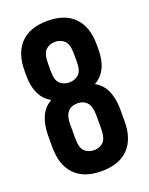

<svg xmlns="http://www.w3.org/2000/svg" viewBox="-136 -780 668 860"><g transform="rotate(-20 198.0 -350.0)"><path d="M370 -168Q370 -83 326 -37.5Q282 8 198 8Q114 8 70 -37.5Q26 -83 26 -168V-223Q26 -274 42 -311.5Q58 -349 94 -369Q26 -406 26 -510V-532Q26 -617 70 -662.5Q114 -708 198 -708Q282 -708 326 -662.5Q370 -617 370 -532V-510Q370 -407 302 -369Q338 -349 354 -311.5Q370 -274 370 -223ZM136 -171Q136 -124 154 -108Q172 -92 198 -92Q224 -92 241.5 -108Q259 -124 260 -171V-236Q260 -278 243.5 -296.5Q227 -315 198 -315Q169 -315 152.5 -296.5Q136 -278 136 -236ZM136 -489Q136 -447 153.5 -431Q171 -415 198 -415Q224 -415 242 -431Q260 -447 260 -489V-528Q260 -575 242 -591.5Q224 -608 198 -608Q172 -608 154 -591.5Q136 -575 136 -528Z"/></g></svg>

Font: BebasNeueW01-Regular
Style: Regular
Weight: 400
Designer: Ryoichi Tsunekawa
Foundry: Ryoichi Tsunekawa
Version: Version 1.30